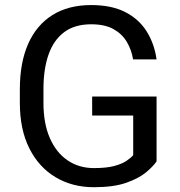

<svg xmlns="http://www.w3.org/2000/svg" viewBox="-20 -741 721 770"><path d="M607.9 -354V-93.8Q594.7 -74.2 565.9 -50Q537.1 -25.9 486.6 -8.1Q436 9.8 356.4 9.8Q270 9.8 202.9 -30.3Q135.7 -70.3 97.7 -146Q59.6 -221.7 59.6 -328.1V-383.3Q59.6 -489.3 92.8 -564.7Q126 -640.1 189.9 -680.4Q253.9 -720.7 345.7 -720.7Q427.2 -720.7 482.2 -692.6Q537.1 -664.6 568.1 -615.2Q599.1 -565.9 607.9 -502.9H513.7Q507.3 -541.5 488.5 -573.2Q469.7 -605 435.1 -624.3Q400.4 -643.6 345.7 -643.6Q279.8 -643.6 237.5 -612.1Q195.3 -580.6 174.8 -522.5Q154.3 -464.4 154.3 -384.3V-328.1Q154.3 -246.1 179.7 -187.7Q205.1 -129.4 250.7 -98.1Q296.4 -66.9 356.9 -66.9Q407.2 -66.9 438.5 -75.4Q469.7 -84 487.3 -95.9Q504.9 -107.9 514.2 -118.7V-277.8H349.6V-354Z"/></svg>

Font: Vazirmatn
Style: Regular
Weight: 400
Designer: Saber Rastikerdar
Foundry: Saber Rastikerdar
Version: Version 33.003;September 2, 2022;FontCreator 14.0.0.2862 64-